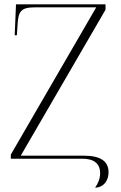

<svg xmlns="http://www.w3.org/2000/svg" viewBox="-20 -734 558 888"><path d="M420 134C452 134 482 109 482 62C482 13 446 -14 369 -14H76L468 -689V-714H54L48 -571H58L61 -616C64 -682 77 -700 141 -700H425L30 -19V0H360C413 0 443 21 443 67C443 93 434 113 420 134Z"/></svg>

Font: Noto Serif Display ExtraLight
Style: Regular
Weight: 200
Designer: Monotype Design Team
Foundry: Monotype Imaging Inc.
Version: Version 2.009